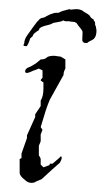

<svg xmlns="http://www.w3.org/2000/svg" viewBox="-20 -392 231 420"><path d="M147 -372Q154 -372 160 -369Q162 -367 167.5 -364Q173 -361 176 -358Q178 -354 180 -352.5Q182 -351 185 -349Q185 -347 186 -346Q187 -345 187 -345Q187 -344 187.5 -343.5Q188 -343 188 -343Q188 -345 188 -340Q188 -335 189 -336Q190 -335 190 -331Q191 -329 191 -325Q191 -309 181.5 -304.5Q172 -300 171 -298Q169 -298 167 -298Q165 -298 163 -299Q160 -301 160 -305Q160 -313 160.5 -318.5Q161 -324 159 -326Q155 -332 152 -335Q151 -337 149 -339.5Q147 -342 147 -342Q145 -342 145 -343Q145 -344 142 -344L133 -345Q131 -346 128.5 -345.5Q126 -345 121 -346Q119 -348 116.5 -346.5Q114 -345 113 -345L103 -343L97 -342L91 -339L84 -337Q71 -334 68 -331Q66 -330 65.5 -327.5Q65 -325 60 -323Q60 -322 56 -320Q52 -316 52 -314Q51 -312 49.5 -311Q48 -310 46 -308Q45 -304 42.5 -298Q40 -292 38 -291Q30 -291 31.5 -294Q33 -297 33 -297Q33 -305 39 -314L44 -321Q46 -324 54 -335Q62 -346 64 -347Q67 -352 73 -353Q79 -354 82 -357Q83 -357 86.5 -359Q90 -361 94 -362Q99 -364 102 -364Q105 -364 108 -364Q110 -365 112 -366Q114 -367 117 -368L132 -372Q133 -372 133 -371.5Q133 -371 136 -371Q137 -371 140 -371.5Q143 -372 147 -372ZM49 8Q41 8 35 2Q23 -7 23 -14V-42Q22 -42 23 -43Q23 -45 27 -46V-56L39 -90V-96L57 -136V-142L69 -160V-172Q75 -181 75 -198V-212Q74 -212 73 -213L69 -216Q69 -218 73 -222V-238L65 -242L55 -238Q53 -238 52 -237L45 -234Q35 -230 35 -236Q35 -241 41 -244Q47 -246 53 -250Q59 -253 69 -262Q78 -262 82 -266Q86 -270 99 -270L113 -268L123 -262V-242L121 -238Q119 -234 119 -228L89 -174Q85 -165 80 -150L69 -114L73 -108L69 -98V-84Q69 -82 67 -78Q65 -74 65 -72V-52L67 -49Q68 -47 68.5 -46Q69 -45 69 -44V-32L75 -26L86 -30H87Q89 -32 89 -33V-34H95L109 -46L113 -50Q115 -50 115 -47Q115 -43 111 -36L95 -22L71 0L59 5Q55 8 49 8Z"/></svg>

Font: Estonia
Style: Regular
Weight: 400
Designer: Robert E. Leuschke
Foundry: Robert E. Leuschke
Version: Version 1.014; ttfautohint (v1.8.3)